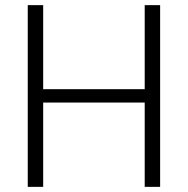

<svg xmlns="http://www.w3.org/2000/svg" viewBox="-20 -727 731 747"><path d="M88 -707H148V-380H543V-707H603V0H543V-328H148V0H88Z"/></svg>

Font: 42dot Sans Light Light
Style: Regular
Weight: 300
Version: Version 1.000